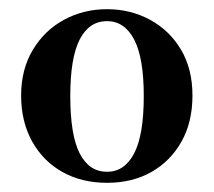

<svg xmlns="http://www.w3.org/2000/svg" viewBox="-20 -863 465 418"><path d="M213 -465Q158 -465 116 -488.5Q74 -512 50 -555Q26 -598 26 -655Q26 -712 51.5 -754.5Q77 -797 119.5 -820Q162 -843 213 -843Q264 -843 306.5 -820Q349 -797 374 -755Q399 -713 399 -655Q399 -597 375 -554.5Q351 -512 309.5 -488.5Q268 -465 213 -465ZM213 -489Q251 -489 272 -529Q293 -569 293 -654Q293 -737 272 -777Q251 -817 213 -817Q174 -817 153.5 -777Q133 -737 133 -654Q133 -569 153.5 -529Q174 -489 213 -489Z"/></svg>

Font: Noto Serif SC ExtraLight Black
Style: Regular
Weight: 900
Version: Version 2.002-H1;hotconv 1.1.0;makeotfexe 2.6.0